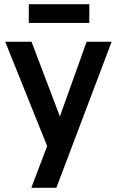

<svg xmlns="http://www.w3.org/2000/svg" viewBox="-20 -700 560 920"><path d="M206 0 5 -500H131L267 -142L395 -500H515L250 200H130ZM118 -680H408V-590H118Z"/></svg>

Font: PT Root UI Web Bold
Style: Regular
Weight: 700
Designer: Vitaly Kuzmin
Foundry: ParaType Ltd.
Version: Version 1.000W